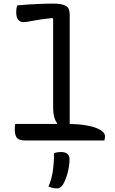

<svg xmlns="http://www.w3.org/2000/svg" viewBox="-20 -780 640 1066"><path d="M65 -92H295L297 -96Q275 -126 275 -179V-675L271 -680Q204 -673 164.5 -665Q125 -657 109 -657Q92 -657 81 -670.5Q70 -684 70 -713Q70 -735 76 -750Q129 -755 182 -757.5Q235 -760 275 -760Q322 -760 344.5 -748Q367 -736 367 -700V-92Q460 -90 511.5 -70.5Q563 -51 563 -23Q563 -16 562 -10.5Q561 -5 559 0H123Q86 0 74 -14.5Q62 -29 62 -62Q62 -77 65 -92ZM280 70Q298 64 318 64Q366 64 366 104Q366 141 355 181Q344 221 330 244Q316 266 297 266Q284 266 272 263Q260 260 249 256Q266 218 273 171.5Q280 125 280 70Z"/></svg>

Font: Recursive Mn Csl St
Style: Regular
Weight: 400
Monospace: yes
Version: Version 1.079;hotconv 1.0.112;makeotfexe 2.5.65598; ttfautoh